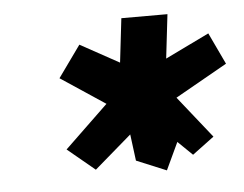

<svg xmlns="http://www.w3.org/2000/svg" viewBox="-37 -820 569 448"><g transform="rotate(-5 248.0 -595.5)"><path d="M337 -414 367 -478 401 -445 452 -483 374 -581 496 -650 461 -724 358 -674 370 -777H262L250 -674L159 -724L106 -650L210 -581L108 -483L172 -430L259 -505L267 -443Z"/></g></svg>

Font: Bluebird
Style: SfBdExtObl
Weight: 700
Designer: Jasper
Foundry: Cannot Into Space Fonts
Version: Version 0.98